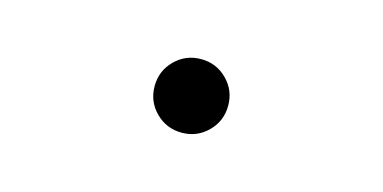

<svg xmlns="http://www.w3.org/2000/svg" viewBox="-31 -217 648 325"><g transform="rotate(15 293.0 -54.5)"><path d="M293 9.8Q266.1 9.8 247.3 -9Q228.5 -27.8 228.5 -54.7Q228.5 -81.5 247.3 -100.3Q266.1 -119.1 293 -119.1Q319.8 -119.1 338.6 -100.3Q357.4 -81.5 357.4 -54.7Q357.4 -27.8 338.6 -9Q319.8 9.8 293 9.8Z"/></g></svg>

Font: Cascadia Code PL SemiLight
Style: Regular
Weight: 350
Monospace: yes
Designer: Aaron Bell
Foundry: Saja Typeworks
Version: Version 2404.023; ttfautohint (v1.8.4)